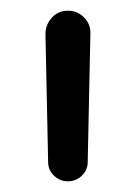

<svg xmlns="http://www.w3.org/2000/svg" viewBox="-20 -804 254 359"><path d="M107 -465Q92 -465 81 -475.5Q70 -486 70 -501L65 -740Q65 -758 77 -771Q89 -784 107 -784Q125 -784 137.5 -771Q150 -758 149 -740L144 -501Q144 -486 133 -475.5Q122 -465 107 -465Z"/></svg>

Font: Zen Maru Gothic Medium
Style: Regular
Weight: 500
Designer: Yoshimichi Ohira
Foundry: Positype
Version: Version 1.001